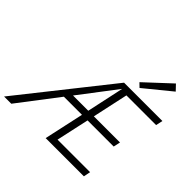

<svg xmlns="http://www.w3.org/2000/svg" viewBox="-252 -1122 1335 1335"><g transform="rotate(45 415.5 -454.5)"><path d="M786 -868 590 -708 561 -736 747 -909ZM854 -607H562L505 -344H762L751 -293H494L441 -51H761L751 0H375L439 -293H261L37 0H-34L488 -658H865ZM300 -344H450L509 -618Z"/></g></svg>

Font: EauTest Semilight
Style: Italic
Weight: 300
Italic angle: -12°
Designer: Christian Thalmann (Catharsis Fonts)
Version: Version 0.001;PS 000.001;hotconv 1.0.88;makeotf.lib2.5.64775